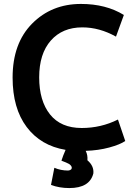

<svg xmlns="http://www.w3.org/2000/svg" viewBox="-20 -741 665 975"><path d="M424 73Q458 102 454 140Q435 214 332 214Q281 214 239 198L256 111Q288 125 326 125Q347 123 344 107Q340 97 329.5 91Q319 85 292 75Q299 52 313 20Q187 -1 115.5 -96Q44 -191 44 -347Q44 -521 143 -621Q242 -721 391 -721Q518 -721 609 -665L569 -555Q485 -602 398 -602Q297 -602 238 -535Q179 -468 179 -348Q179 -229 234 -160Q289 -91 395 -91Q493 -91 579 -134L616 -25Q590 -7 535 8Q480 23 415 25Q426 45 424 73Z"/></svg>

Font: Repo
Style: DemiBold
Weight: 600
Designer: Stefan Peev
Foundry: Context Ltd
Version: Version 001.000